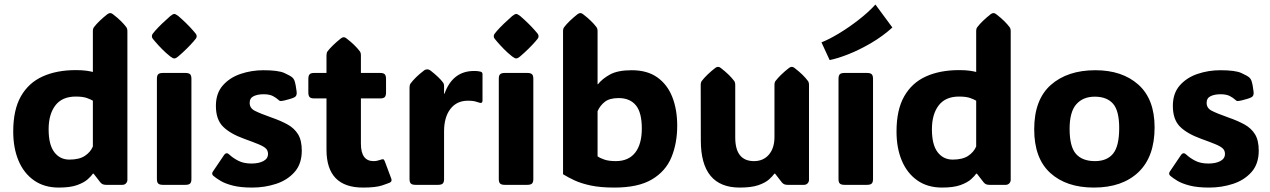

<svg xmlns="http://www.w3.org/2000/svg" viewBox="-20 -826 5674 858"><path d="M242.7 12.2Q177.7 12.2 132.1 -19.8Q86.4 -51.8 62.7 -108.2Q39.1 -164.6 39.1 -238.3Q39.1 -335.4 73.5 -395.8Q107.9 -456.1 170.7 -484.4Q233.4 -512.7 318.8 -512.7Q348.1 -512.7 367.4 -509.8Q386.7 -506.8 395 -504.4V-686.5Q395 -698.2 399.9 -704.6Q420.4 -731.4 460 -762.7Q466.8 -767.6 472.2 -767.6Q478.5 -767.6 484.4 -762.7Q505.4 -746.6 519.8 -732.4Q534.2 -718.3 544.4 -704.6Q549.3 -698.2 549.3 -686.5V-22.5Q549.3 -13.2 543 -6.6Q536.6 0 526.9 0H454.1Q446.3 0 440.2 -2.2Q434.1 -4.4 428.7 -10.7L398.4 -49.8H395Q388.7 -40 372.3 -25.1Q356 -10.3 325 1Q293.9 12.2 242.7 12.2ZM290 -112.8Q334 -112.8 359.1 -129.4Q384.3 -146 395 -171.4V-376Q387.2 -380.9 369.1 -387.7Q351.1 -394.5 318.4 -394.5Q257.8 -394.5 227.5 -355Q197.3 -315.4 197.3 -248.5Q197.3 -179.2 222.7 -146Q248 -112.8 290 -112.8Z M658.7 -664.1Q658.7 -670.4 662.6 -675.3Q666.5 -680.2 672.9 -688Q686.5 -703.6 704.6 -720.9Q722.7 -738.3 741.2 -754.4Q752.9 -763.7 758.8 -763.7Q764.6 -763.7 776.9 -754.4Q816.4 -720.2 844.2 -688Q850.6 -680.7 854.7 -675.5Q858.9 -670.4 858.9 -664.1Q858.9 -657.7 854.7 -652.8Q850.6 -647.9 843.8 -639.6Q830.6 -624.5 813 -607.2Q795.4 -589.8 776.9 -574.2Q770 -568.4 766.1 -566.7Q762.2 -564.9 758.8 -564.9Q755.4 -564.9 751.7 -566.7Q748 -568.4 740.2 -574.2Q720.7 -589.8 703.6 -607.2Q686.5 -624.5 672.9 -640.6Q666.5 -648.4 662.6 -653.1Q658.7 -657.7 658.7 -664.1ZM835.4 -25.9Q835.4 -11.2 829.3 -5.6Q823.2 0 808.6 0H708Q693.4 0 687.3 -5.6Q681.2 -11.2 681.2 -25.9V-474.1Q681.2 -488.8 687.3 -494.4Q693.4 -500 708 -500H808.6Q823.2 -500 829.3 -494.4Q835.4 -488.8 835.4 -474.1Z M1107.4 12.2Q1055.2 12.2 1020.8 3.4Q986.3 -5.4 965.6 -17.8Q944.8 -30.3 933.1 -40.5Q924.3 -48.8 931.2 -59.1L981 -132.8Q991.7 -148.4 1005.4 -134.8Q1019.5 -121.1 1043.7 -108.2Q1067.9 -95.2 1104 -95.2Q1136.2 -95.2 1157 -106.2Q1177.7 -117.2 1177.7 -138.2Q1177.7 -152.8 1168.5 -162.1Q1159.2 -171.4 1135.7 -181.2Q1112.3 -190.9 1070.3 -206.1Q1008.3 -228.5 976.6 -260.3Q944.8 -292 944.8 -353Q944.8 -409.2 975.8 -444.3Q1006.8 -479.5 1055.4 -495.8Q1104 -512.2 1156.7 -512.2Q1223.6 -512.2 1250.7 -499.8Q1277.8 -487.3 1285.6 -480.5Q1293 -474.1 1295.9 -465.8Q1302.2 -446.8 1305.7 -415.5Q1307.6 -397.5 1296.4 -391.6Q1290.5 -388.2 1277.8 -384.3Q1265.1 -380.4 1252.4 -377.4Q1239.7 -374.5 1233.4 -374.5Q1231.4 -374.5 1229.2 -375.7Q1227.1 -377 1221.7 -381.8Q1215.3 -388.2 1200 -396.5Q1184.6 -404.8 1157.7 -404.8Q1131.3 -404.8 1113.5 -396.2Q1095.7 -387.7 1095.7 -366.2Q1095.7 -342.8 1118.4 -331.1Q1141.1 -319.3 1193.4 -300.8Q1234.4 -286.6 1264.9 -269.8Q1295.4 -252.9 1312 -225.8Q1328.6 -198.7 1328.6 -152.8Q1328.6 -93.3 1296.1 -56.9Q1263.7 -20.5 1213.1 -4.2Q1162.6 12.2 1107.4 12.2Z M1602.1 12.2Q1439 12.2 1439 -157.2V-386.2H1383.8Q1369.1 -386.2 1363.5 -392.3Q1357.9 -398.4 1357.9 -413.1V-473.1Q1357.9 -487.8 1363.5 -493.9Q1369.1 -500 1383.8 -500H1439V-578.6Q1439 -590.3 1443.8 -596.7Q1464.4 -623.5 1503.9 -654.8Q1510.7 -659.7 1516.1 -659.7Q1522 -659.7 1527.8 -654.8Q1548.8 -638.7 1563.2 -624.5Q1577.6 -610.4 1587.9 -596.7Q1592.8 -590.3 1592.8 -578.6V-500H1679.2Q1693.8 -500 1699.5 -493.9Q1705.1 -487.8 1705.1 -473.1V-413.1Q1705.1 -398.4 1699.5 -392.3Q1693.8 -386.2 1679.2 -386.2H1592.8V-184.1Q1592.8 -106 1649.4 -106Q1658.2 -106 1665.5 -107.7Q1672.9 -109.4 1678.2 -111.3Q1688.5 -115.2 1692.6 -114.3Q1696.8 -113.3 1700.2 -103.5L1728.5 -27.8Q1732.9 -15.6 1722.7 -10.3Q1715.3 -6.8 1687.3 2.7Q1659.2 12.2 1602.1 12.2Z M1964.4 -407.2H1966.3Q2002.9 -508.8 2098.1 -508.8Q2110.4 -508.8 2118.2 -507.6Q2126 -506.3 2128.9 -505.4Q2136.2 -502.9 2136.2 -494.1V-376.5Q2136.2 -361.3 2118.7 -368.2Q2112.8 -370.6 2101.8 -373.3Q2090.8 -376 2071.3 -376Q2021 -376 1992.7 -339.1Q1964.4 -302.2 1964.4 -238.8V-25.9Q1964.4 -11.2 1958.3 -5.6Q1952.1 0 1937.5 0H1836.9Q1822.3 0 1816.2 -5.6Q1810.1 -11.2 1810.1 -25.9V-435.1Q1810.1 -446.8 1814.9 -453.1Q1825.2 -466.8 1839.6 -481Q1854 -495.1 1875 -511.2Q1878.9 -514.2 1882.8 -515.1Q1886.7 -516.1 1889.6 -516.1Q1896.5 -516.1 1903.3 -511.2Q1943.8 -479.5 1960 -457Q1964.4 -451.2 1964.4 -443.4Z M2186.5 -664.1Q2186.5 -670.4 2190.4 -675.3Q2194.3 -680.2 2200.7 -688Q2214.4 -703.6 2232.4 -720.9Q2250.5 -738.3 2269 -754.4Q2280.8 -763.7 2286.6 -763.7Q2292.5 -763.7 2304.7 -754.4Q2344.2 -720.2 2372.1 -688Q2378.4 -680.7 2382.6 -675.5Q2386.7 -670.4 2386.7 -664.1Q2386.7 -657.7 2382.6 -652.8Q2378.4 -647.9 2371.6 -639.6Q2358.4 -624.5 2340.8 -607.2Q2323.2 -589.8 2304.7 -574.2Q2297.9 -568.4 2293.9 -566.7Q2290 -564.9 2286.6 -564.9Q2283.2 -564.9 2279.5 -566.7Q2275.9 -568.4 2268.1 -574.2Q2248.5 -589.8 2231.4 -607.2Q2214.4 -624.5 2200.7 -640.6Q2194.3 -648.4 2190.4 -653.1Q2186.5 -657.7 2186.5 -664.1ZM2363.3 -25.9Q2363.3 -11.2 2357.2 -5.6Q2351.1 0 2336.4 0H2235.8Q2221.2 0 2215.1 -5.6Q2209 -11.2 2209 -25.9V-474.1Q2209 -488.8 2215.1 -494.4Q2221.2 -500 2235.8 -500H2336.4Q2351.1 -500 2357.2 -494.4Q2363.3 -488.8 2363.3 -474.1Z M2725.6 12.2Q2662.6 12.2 2619.6 2.9Q2576.7 -6.3 2547.4 -20Q2518.1 -33.7 2496.1 -47.4V-686.5Q2496.1 -698.2 2501 -704.6Q2521.5 -731.4 2561 -762.7Q2567.9 -767.6 2573.2 -767.6Q2579.6 -767.6 2585.4 -762.7Q2606.4 -746.6 2620.8 -732.4Q2635.3 -718.3 2645.5 -704.6Q2650.4 -698.2 2650.4 -686.5V-449.7H2652.3Q2671.9 -474.6 2706.5 -493.4Q2741.2 -512.2 2803.2 -512.2Q2872.6 -512.2 2917.5 -480.2Q2962.4 -448.2 2984.4 -392.3Q3006.3 -336.4 3006.3 -264.2Q3006.3 -186 2980.5 -123.3Q2954.6 -60.5 2893.3 -24.2Q2832 12.2 2725.6 12.2ZM2731.9 -106Q2788.6 -106 2818.4 -143.8Q2848.1 -181.6 2848.1 -252Q2848.1 -323.2 2821.5 -355.5Q2794.9 -387.7 2744.6 -387.7Q2704.1 -387.7 2682.9 -371.1Q2661.6 -354.5 2650.4 -329.1V-127.4Q2661.1 -119.6 2680.9 -112.8Q2700.7 -106 2731.9 -106Z M3285.6 12.2Q3111.8 12.2 3111.8 -198.2L3111.3 -446.3Q3111.3 -458 3116.2 -464.4Q3136.7 -491.2 3176.3 -522.5Q3183.1 -527.3 3188.5 -527.3Q3194.8 -527.3 3200.7 -522.5Q3221.7 -506.3 3236.1 -492.2Q3250.5 -478 3260.7 -464.4Q3265.6 -458 3265.6 -446.3V-211.9Q3265.6 -106 3349.6 -106Q3391.1 -106 3416 -135Q3440.9 -164.1 3440.9 -213.9V-446.3Q3440.9 -458 3445.8 -464.4Q3466.3 -491.2 3505.9 -522.5Q3512.7 -527.3 3518.1 -527.3Q3524.4 -527.3 3530.3 -522.5Q3551.3 -506.3 3565.7 -492.2Q3580.1 -478 3590.3 -464.4Q3595.2 -458 3595.2 -446.3V-22.5Q3595.2 -13.2 3588.9 -6.6Q3582.5 0 3572.8 0H3499.5Q3491.7 0 3485.6 -2.2Q3479.5 -4.4 3474.1 -10.7L3443.8 -49.8H3440.4Q3432.6 -38.6 3416.3 -23.9Q3399.9 -9.3 3368.9 1.5Q3337.9 12.2 3285.6 12.2Z M3881.3 -25.9Q3881.3 -11.2 3875.2 -5.6Q3869.1 0 3854.5 0H3753.9Q3739.3 0 3733.2 -5.6Q3727.1 -11.2 3727.1 -25.9V-474.1Q3727.1 -488.8 3733.2 -494.4Q3739.3 -500 3753.9 -500H3854.5Q3869.1 -500 3875.2 -494.4Q3881.3 -488.8 3881.3 -474.1ZM3687.5 -557.6 3650.9 -636.7Q3684.6 -649.9 3728.8 -676.5Q3772.9 -703.1 3816.7 -737.1Q3860.4 -771 3892.1 -805.7L3967.8 -703.1Q3924.8 -664.1 3873 -633.8Q3821.3 -603.5 3772.2 -584Q3723.1 -564.5 3687.5 -557.6Z M4189.9 12.2Q4125 12.2 4079.3 -19.8Q4033.7 -51.8 4010 -108.2Q3986.3 -164.6 3986.3 -238.3Q3986.3 -335.4 4020.8 -395.8Q4055.2 -456.1 4117.9 -484.4Q4180.7 -512.7 4266.1 -512.7Q4295.4 -512.7 4314.7 -509.8Q4334 -506.8 4342.3 -504.4V-686.5Q4342.3 -698.2 4347.2 -704.6Q4367.7 -731.4 4407.2 -762.7Q4414.1 -767.6 4419.4 -767.6Q4425.8 -767.6 4431.6 -762.7Q4452.6 -746.6 4467 -732.4Q4481.4 -718.3 4491.7 -704.6Q4496.6 -698.2 4496.6 -686.5V-22.5Q4496.6 -13.2 4490.2 -6.6Q4483.9 0 4474.1 0H4401.4Q4393.6 0 4387.5 -2.2Q4381.3 -4.4 4376 -10.7L4345.7 -49.8H4342.3Q4335.9 -40 4319.6 -25.1Q4303.2 -10.3 4272.2 1Q4241.2 12.2 4189.9 12.2ZM4237.3 -112.8Q4281.2 -112.8 4306.4 -129.4Q4331.5 -146 4342.3 -171.4V-376Q4334.5 -380.9 4316.4 -387.7Q4298.3 -394.5 4265.6 -394.5Q4205.1 -394.5 4174.8 -355Q4144.5 -315.4 4144.5 -248.5Q4144.5 -179.2 4169.9 -146Q4195.3 -112.8 4237.3 -112.8Z M4868.2 12.2Q4745.1 12.2 4673.3 -53.2Q4601.6 -118.7 4601.6 -248Q4601.6 -380.9 4676 -446.5Q4750.5 -512.2 4875 -512.2Q4995.1 -512.2 5067.4 -447.5Q5139.6 -382.8 5139.6 -256.8Q5139.6 -125.5 5067.4 -56.6Q4995.1 12.2 4868.2 12.2ZM4873 -106Q4926.8 -106 4954.1 -139.4Q4981.4 -172.9 4981.4 -253.9Q4981.4 -331.1 4953.9 -362.5Q4926.3 -394 4872.1 -394Q4819.8 -394 4789.8 -360.1Q4759.8 -326.2 4759.8 -250Q4759.8 -170.4 4788.3 -138.2Q4816.9 -106 4873 -106Z M5383.8 12.2Q5331.5 12.2 5297.1 3.4Q5262.7 -5.4 5241.9 -17.8Q5221.2 -30.3 5209.5 -40.5Q5200.7 -48.8 5207.5 -59.1L5257.3 -132.8Q5268.1 -148.4 5281.7 -134.8Q5295.9 -121.1 5320.1 -108.2Q5344.2 -95.2 5380.4 -95.2Q5412.6 -95.2 5433.3 -106.2Q5454.1 -117.2 5454.1 -138.2Q5454.1 -152.8 5444.8 -162.1Q5435.5 -171.4 5412.1 -181.2Q5388.7 -190.9 5346.7 -206.1Q5284.7 -228.5 5252.9 -260.3Q5221.2 -292 5221.2 -353Q5221.2 -409.2 5252.2 -444.3Q5283.2 -479.5 5331.8 -495.8Q5380.4 -512.2 5433.1 -512.2Q5500 -512.2 5527.1 -499.8Q5554.2 -487.3 5562 -480.5Q5569.3 -474.1 5572.3 -465.8Q5578.6 -446.8 5582 -415.5Q5584 -397.5 5572.8 -391.6Q5566.9 -388.2 5554.2 -384.3Q5541.5 -380.4 5528.8 -377.4Q5516.1 -374.5 5509.8 -374.5Q5507.8 -374.5 5505.6 -375.7Q5503.4 -377 5498 -381.8Q5491.7 -388.2 5476.3 -396.5Q5460.9 -404.8 5434.1 -404.8Q5407.7 -404.8 5389.9 -396.2Q5372.1 -387.7 5372.1 -366.2Q5372.1 -342.8 5394.8 -331.1Q5417.5 -319.3 5469.7 -300.8Q5510.7 -286.6 5541.3 -269.8Q5571.8 -252.9 5588.4 -225.8Q5605 -198.7 5605 -152.8Q5605 -93.3 5572.5 -56.9Q5540 -20.5 5489.5 -4.2Q5439 12.2 5383.8 12.2Z"/></svg>

Font: ADLaM Display
Style: Regular
Weight: 400
Designer: Mark Jamra, Neil Patel, Concept: Andrew Footit
Foundry: Microsoft
Version: Version 2.000; ttfautohint (v1.8.4.7-5d5b);gftools[0.9.28]